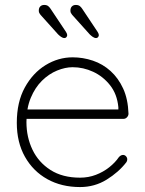

<svg xmlns="http://www.w3.org/2000/svg" viewBox="-20 -747 588 777"><path d="M304 10Q229 10 171.5 -22Q114 -54 81 -112.5Q48 -171 48 -250Q48 -334 80.5 -393Q113 -452 164.5 -483.5Q216 -515 274 -515Q316 -515 356 -501.5Q396 -488 427.5 -459.5Q459 -431 478.5 -388.5Q498 -346 500 -287Q500 -279 494 -272.5Q488 -266 480 -266H72L66 -304H469L459 -295V-313Q454 -366 425.5 -402Q397 -438 357 -456.5Q317 -475 274 -475Q244 -475 211 -461.5Q178 -448 150 -420.5Q122 -393 104.5 -351Q87 -309 87 -253Q87 -192 111.5 -141Q136 -90 184.5 -59Q233 -28 304 -28Q338 -28 368 -39.5Q398 -51 422 -70Q446 -89 461 -111Q469 -120 478 -120Q485 -120 490 -114.5Q495 -109 495 -102Q495 -95 491 -90Q460 -50 411.5 -20Q363 10 304 10ZM369 -593Q362 -593 355 -598Q348 -603 343 -608L272 -687Q269 -691 267 -694.5Q265 -698 265 -704Q265 -715 271 -721Q277 -727 287 -727Q298 -727 304 -721.5Q310 -716 313 -711L375 -618Q380 -610 380 -605Q380 -601 377 -597Q374 -593 369 -593ZM241 -593Q234 -593 227 -598Q220 -603 215 -608L144 -687Q141 -691 139 -694.5Q137 -698 137 -704Q137 -715 143 -721Q149 -727 159 -727Q170 -727 176 -721.5Q182 -716 185 -711L247 -618Q252 -610 252 -605Q252 -601 249 -597Q246 -593 241 -593Z"/></svg>

Font: Quicksand Variable Light
Style: Regular
Weight: 300
Designer: Andrew Paglinawan
Foundry: Andrew Paglinawan
Version: Version 3.004